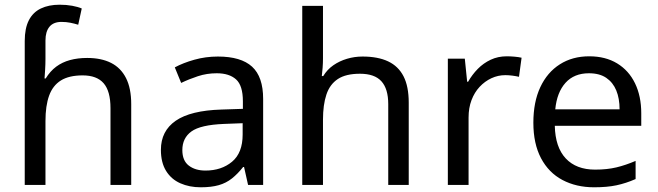

<svg xmlns="http://www.w3.org/2000/svg" viewBox="-20 -785 2793 815"><path d="M85 -611Q85 -665 102.5 -699Q120 -733 153.5 -749Q187 -765 233 -765Q262 -765 286.5 -760.5Q311 -756 327 -749L312 -680Q296 -685 278.5 -688.5Q261 -692 241 -692Q207 -692 190 -671.5Q173 -651 173 -613V-535Q173 -513 171.5 -488Q170 -463 169 -452H174Q193 -483 218.5 -502Q244 -521 277 -530Q310 -539 350 -539Q410 -539 451.5 -518Q493 -497 515 -453.5Q537 -410 537 -343V0H449V-326Q449 -398 420 -431.5Q391 -465 331 -465Q273 -465 238.5 -443.5Q204 -422 188.5 -379Q173 -336 173 -271V0H85Z M905 -545Q1003 -545 1050 -502Q1097 -459 1097 -365V0H1033L1016 -76H1012Q989 -47 964.5 -27.5Q940 -8 908.5 1Q877 10 832 10Q784 10 745.5 -7Q707 -24 685 -59.5Q663 -95 663 -149Q663 -229 726 -272.5Q789 -316 920 -320L1011 -323V-355Q1011 -422 982 -448Q953 -474 900 -474Q858 -474 820 -461.5Q782 -449 749 -433L722 -499Q757 -518 805 -531.5Q853 -545 905 -545ZM931 -259Q831 -255 792.5 -227Q754 -199 754 -148Q754 -103 781.5 -82Q809 -61 852 -61Q920 -61 965 -98.5Q1010 -136 1010 -214V-262Z M1351 -537Q1351 -518 1349.5 -498Q1348 -478 1346 -462H1352Q1369 -490 1395 -508Q1421 -526 1453 -535.5Q1485 -545 1519 -545Q1584 -545 1627.5 -524.5Q1671 -504 1693 -461Q1715 -418 1715 -349V0H1628V-343Q1628 -408 1599 -440Q1570 -472 1508 -472Q1448 -472 1414 -449.5Q1380 -427 1365.5 -383.5Q1351 -340 1351 -277V0H1263V-760H1351Z M2131 -546Q2146 -546 2163.5 -544.5Q2181 -543 2194 -540L2183 -459Q2170 -462 2154.5 -464Q2139 -466 2125 -466Q2094 -466 2066 -453Q2038 -440 2016 -416.5Q1994 -393 1981.5 -360Q1969 -327 1969 -286V0H1881V-536H1953L1963 -438H1967Q1984 -468 2008 -492.5Q2032 -517 2063 -531.5Q2094 -546 2131 -546Z M2481 -546Q2550 -546 2599.5 -516Q2649 -486 2675.5 -431.5Q2702 -377 2702 -304V-251H2335Q2337 -160 2381.5 -112.5Q2426 -65 2506 -65Q2557 -65 2596.5 -74.5Q2636 -84 2678 -102V-25Q2637 -7 2597 1.5Q2557 10 2502 10Q2426 10 2367.5 -21Q2309 -52 2276.5 -113.5Q2244 -175 2244 -264Q2244 -352 2273.5 -415Q2303 -478 2356.5 -512Q2410 -546 2481 -546ZM2480 -474Q2417 -474 2380.5 -433.5Q2344 -393 2337 -321H2610Q2610 -367 2596 -401Q2582 -435 2553.5 -454.5Q2525 -474 2480 -474Z"/></svg>

Font: lguzrati85
Style: Book
Weight: 400
Designer: Jelle Bosma - Monotype Design Team, Universal Thirst
Foundry: Monotype Imaging Inc.
Version: Version 2.106